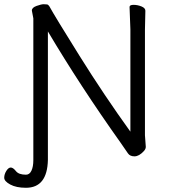

<svg xmlns="http://www.w3.org/2000/svg" viewBox="-52 -728 810 910"><path d="M175 30Q172 162 71 162Q25 162 -3.5 146.5Q-32 131 -32 114.5Q-32 98 -22 82Q-12 66 -1 66Q10 66 23.5 83Q37 100 71 100Q88 100 97 81Q106 62 106 31V-641L99 -678Q99 -692 121.5 -700Q144 -708 154.5 -708Q165 -708 171 -707Q177 -706 182 -698Q207 -652 324.5 -464Q442 -276 566 -104V-589L562 -695Q562 -705 581 -705Q600 -705 618.5 -697.5Q637 -690 637 -677L635 -588V-87L639 -32Q639 -22 630 -12Q607 13 585.5 13Q564 13 554.5 -1Q545 -15 520 -51Q328 -321 175 -579Z"/></svg>

Font: LXGW WenKai
Style: Regular
Weight: 400
Designer: LXGW / Fontworks Inc.
Foundry: LXGW / Fontworks Inc.
Version: Version 1.520; June 14, 2025